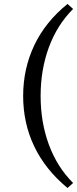

<svg xmlns="http://www.w3.org/2000/svg" viewBox="-20 -732 392 976"><path d="M323.2 -711.9 351.6 -686.5Q270.5 -605.5 228.5 -491.7Q186.5 -377.9 186.5 -244.1Q186.5 -110.4 228.5 3.4Q270.5 117.2 351.6 198.2L323.2 223.6Q210.9 130.9 154.3 12.7Q97.7 -105.5 97.7 -244.1Q97.7 -382.8 154.3 -502Q210.9 -621.1 323.2 -711.9Z"/></svg>

Font: Crimson Pro ExtraLight
Style: Regular
Weight: 400
Version: Version 1.002